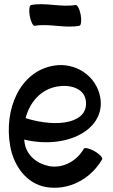

<svg xmlns="http://www.w3.org/2000/svg" viewBox="-20 -874 543 923"><path d="M147 -750C218 -762 290 -737 361 -750C370 -751 373 -775 368 -803C363 -830 352 -852 343 -850C273 -838 200 -863 130 -850C121 -849 118 -825 123 -797C128 -770 139 -748 147 -750ZM471 -108C475 -116 459 -133 435 -147C410 -161 387 -166 383 -159C349 -100 284 -64 218 -75C159 -86 109 -126 99 -184C98 -190 97 -197 96 -203C301 -154 489 -251 462 -406C443 -510 342 -577 236 -558C74 -529 -2 -347 29 -172C46 -76 107 8 200 25C309 44 415 -12 471 -108ZM254 -458C316 -469 382 -450 392 -394C411 -283 260 -257 103 -306C123 -383 176 -444 254 -458Z"/></svg>

Font: Nupuram Condensed Medium
Style: Regular
Weight: 500
Width: 3
Designer: Santhosh Thottingal (santhosh.thottingal@gmail.com)
Foundry: SMC
Version: Version 1.000